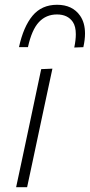

<svg xmlns="http://www.w3.org/2000/svg" viewBox="-20 -784 376 804"><path d="M47.5 0Q59.5 -57 70.5 -107.5Q81 -158.5 94.5 -220.5L105 -270Q118.5 -333 129.5 -386Q140.5 -439 152.5 -494.5L199.5 -496.5Q187 -439 176 -387Q165 -334.5 151 -270L140.5 -220.5Q127.5 -159 116.5 -107.5Q105.5 -56 93.5 0ZM291 -585Q297.5 -616.5 297.5 -640.5Q297.5 -673.5 285 -692Q263.5 -723.5 218.5 -723.5Q173 -723.5 143 -691.5Q113 -659.5 97 -586.5H59.5Q78 -672 116.2 -718Q154.5 -764 219 -764Q283.5 -764 315.5 -718Q336 -688.5 336 -643.5Q336 -617.5 329 -586.5Z"/></svg>

Font: Heraclito ExtraLight
Style: Italic
Weight: 200
Italic angle: -12°
Designer: Kostas Bartsokas (font) & Cristiano Sobral (main changes)
Foundry: Kostas Bartsokas (font) & Cristiano Sobral (main changes)
Version: Version 1.00;July 8, 2020;FontCreator 13.0.0.2655 64-bit